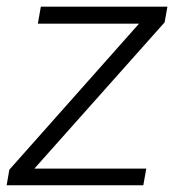

<svg xmlns="http://www.w3.org/2000/svg" viewBox="-30 -548 527 568"><path d="M71.8 -49.3H402.8L394 0H-10.3L-2.4 -45.9L381.3 -478H82L90.8 -528.3H465.3L457 -481.9Z"/></svg>

Font: Roboto Light
Style: Italic
Weight: 300
Italic angle: -12°
Designer: Google
Version: Version 2.134; 2016; ttfautohint (v1.6)